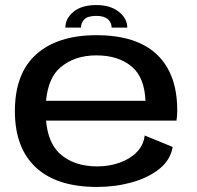

<svg xmlns="http://www.w3.org/2000/svg" viewBox="-20 -735 782 761"><path d="M365 6Q205 6 122 -71.5Q39 -149 39 -294.5Q39 -444 123.8 -519.8Q208.5 -595.5 362 -595.5Q521 -595.5 601.8 -519Q682.5 -442.5 682.5 -297.5Q682.5 -274 679.5 -257H162.5Q170.5 -169 216.5 -126.5Q272 -75.5 365.5 -75.5Q412.5 -75.5 453.8 -90Q495 -104.5 522 -132Q549 -159.5 553.5 -198L664.5 -152.5Q655.5 -100.5 611.2 -65.2Q567 -30 501.8 -12Q436.5 6 365 6ZM162.5 -335.5H556.5Q553 -426.5 504 -469.5Q451 -515.5 362 -515.5Q274.5 -515.5 218 -466.5Q171 -425.5 162.5 -335.5ZM362 -715Q417.5 -715 451 -688.2Q484.5 -661.5 484.5 -625.5H422.5Q422.5 -645 407.8 -658.5Q393 -672 362 -672Q327.5 -672 314.2 -658.2Q301 -644.5 301 -625.5H239Q239 -661.5 271.2 -688.2Q303.5 -715 362 -715Z"/></svg>

Font: Anybody ExtraExpanded Medium
Style: Regular
Weight: 500
Width: 8
Designer: Tyler Finck
Foundry: Etcetera Type Company
Version: Version 1.010; ttfautohint (v1.8.3) -l 8 -r 50 -G 200 -x 14 